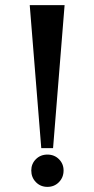

<svg xmlns="http://www.w3.org/2000/svg" viewBox="-20 -719 368 749"><path d="M187 -141H141L96 -699H232ZM102 -54Q102 -80 120 -98Q138 -116 165 -116Q192 -116 210 -98Q228 -80 228 -54Q228 -27 210 -8.5Q192 10 165 10Q138 10 120 -8.5Q102 -27 102 -54Z"/></svg>

Font: Moniqa ExtBd Paragraph
Style: Regular
Weight: 800
Designer: Rajesh Rajput
Foundry: Rajesh Rajput
Version: Version 1.000